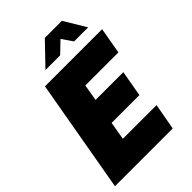

<svg xmlns="http://www.w3.org/2000/svg" viewBox="-255 -992 1100 1100"><g transform="rotate(-45 295.0 -442.5)"><path d="M6 0 127 -688H590L562 -528H294L277 -428H502L474 -270H249L230 -160H503L474 0ZM195 -752 323 -885H461L541 -752H427L365 -842H408L314 -752Z"/></g></svg>

Font: Archivo Condensed Black
Style: Italic
Weight: 900
Width: 3
Italic angle: -10°
Designer: Hector Gatti
Foundry: Omnibus-Type
Version: Version 2.001